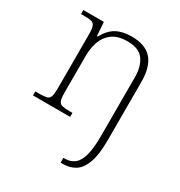

<svg xmlns="http://www.w3.org/2000/svg" viewBox="-182 -671 975 1038"><g transform="rotate(30 305.5 -151.5)"><path d="M347 240V210H357Q390 210 414.5 191.5Q439 173 451.5 128.5Q464 84 464 8V-360Q464 -427 435 -468Q406 -509 333 -509Q273 -509 238.5 -483Q204 -457 190 -416Q176 -375 176 -331V-97Q176 -64 182 -48.5Q188 -33 204.5 -29Q221 -25 254 -25H268V0H36V-25H58Q90 -25 106 -29Q122 -33 127.5 -48.5Q133 -64 133 -99V-438Q133 -472 127 -487.5Q121 -503 106.5 -507Q92 -511 65 -511H41V-536H169L175 -450H179Q208 -502 246 -522.5Q284 -543 341 -543Q425 -543 466 -497Q507 -451 507 -355V8Q507 97 488.5 148Q470 199 437.5 219.5Q405 240 363 240Z"/></g></svg>

Font: Noto Rashi Hebrew ExtraLight
Style: Regular
Weight: 250
Version: Version 1.006